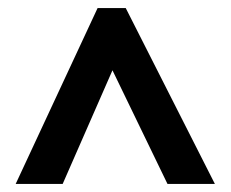

<svg xmlns="http://www.w3.org/2000/svg" viewBox="-20 -737 575 478"><path d="M19 -279 223 -717H293L515 -279H397L260 -562L136 -279Z"/></svg>

Font: Noto Sans Sinhala SemiCondensed
Style: Bold
Weight: 700
Width: 4
Designer: Jelle Bosma - Monotype Design Team
Foundry: Monotype Imaging Inc.
Version: Version 2.006; ttfautohint (v1.8.4.7-5d5b)